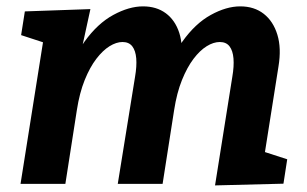

<svg xmlns="http://www.w3.org/2000/svg" viewBox="-20 -566 944 591"><path d="M641.9 4.7 695.1 -329.6Q700.7 -362.2 698.7 -386.1Q696.7 -410.1 686.5 -423.4Q676.3 -436.7 656.5 -436.7Q637.1 -436.7 616.2 -423.7Q595.2 -410.7 575.6 -384.8Q556 -358.9 540.1 -319.6Q524.2 -280.2 516 -227.2L480.5 0H342.5L395.7 -329.6Q401.3 -362.2 399.4 -386.1Q397.4 -410.1 387.2 -423.4Q376.9 -436.7 357.1 -436.7Q338.1 -436.7 317.1 -423.7Q296.2 -410.7 276.4 -384.8Q256.6 -358.9 240.7 -319.6Q224.8 -280.2 216.6 -227.2L181.2 0H43.2L115.7 -457L172.1 -416.3L45 -457.9L56.5 -530.9L258.3 -538L221.3 -368.2L178.8 -292.1Q199.9 -381.9 240.2 -437.9Q280.5 -493.9 328.9 -520.1Q377.4 -546.4 420.2 -546.4Q461.7 -546.4 490.4 -525.2Q519.1 -503.9 531.8 -464.9Q544.4 -425.8 536.5 -373L531.9 -343L480.2 -292.1Q501.3 -381.9 541.3 -437.9Q581.2 -493.9 629 -520.1Q676.7 -546.4 719.5 -546.4Q762.4 -546.4 791.8 -523.5Q821.2 -500.5 833.8 -459.1Q846.5 -417.6 837.2 -361.4L791.7 -73.6L732.2 -118.4L864.1 -75.7L852.5 -0.6Z"/></svg>

Font: Bitter Thin
Style: Italic
Weight: 100
Italic angle: -9°
Designer: Sol Matas, and Bitter project Authors
Foundry: Sol Matas
Version: Version 2.002